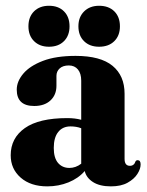

<svg xmlns="http://www.w3.org/2000/svg" viewBox="-20 -652 522 682"><path d="M18 -100.5Q18 -161.5 68.2 -197Q118.5 -232.5 219 -232.5Q247 -232.5 268.5 -226.5V-365.5Q268.5 -391 256.8 -405.2Q245 -419.5 224.5 -419.5Q203.5 -419.5 192 -409Q180.5 -398.5 180.5 -382.5V-347.5Q180.5 -315 159.2 -295.2Q138 -275.5 101.5 -275.5Q39.5 -275.5 39.5 -333.5Q39.5 -363 62.8 -390.5Q86 -418 132.5 -435.8Q179 -453.5 248.5 -453.5Q337 -453.5 379.8 -418.2Q422.5 -383 422.5 -319V-87.5Q422.5 -63 441.5 -63Q456.5 -63 461.5 -79Q464 -83 469 -83Q479.5 -83 479.5 -68Q479.5 -52 468 -34Q456.5 -16 433.2 -3Q410 10 374 10Q334.5 10 310.5 -5.2Q286.5 -20.5 281 -44.5Q258.5 -18.5 223.2 -4.2Q188 10 148 10Q89 10 53.5 -21Q18 -52 18 -100.5ZM171 -126.5Q171 -91 186.2 -73.2Q201.5 -55.5 226.5 -55.5Q249 -55.5 268.5 -70.5V-196.5Q251.5 -203 230.5 -203Q202.5 -203 186.8 -183.2Q171 -163.5 171 -126.5ZM154 -486Q121 -486 101 -505.8Q81 -525.5 81 -558.5Q81 -592 101 -611.8Q121 -631.5 154 -631.5Q187.5 -631.5 207.2 -611.8Q227 -592 227 -558.5Q227 -525.5 207.2 -505.8Q187.5 -486 154 -486ZM332 -486Q298.5 -486 278.5 -505.8Q258.5 -525.5 258.5 -558.5Q258.5 -591.5 278.8 -611.5Q299 -631.5 332 -631.5Q366 -631.5 386 -611.8Q406 -592 406 -558.5Q406 -525.5 386 -505.8Q366 -486 332 -486Z"/></svg>

Font: Fraunces 144pt Soft
Style: Bold
Weight: 700
Version: Version 1.000;[0bf87f6ff]